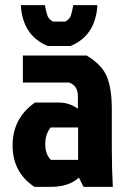

<svg xmlns="http://www.w3.org/2000/svg" viewBox="-20 -727 498 747"><path d="M284 -231H177Q156 -205 156 -166Q156 -127 178 -105H284ZM69 -511H317Q377 -475 396 -428.5Q415 -382 415 -302V-152Q415 -69 419 0H305L287 -36Q248 0 177 0H114Q29 -56 29 -161.5Q29 -267 116 -328H210Q249 -328 283 -304V-354Q283 -393 249 -406H69ZM61 -707H155Q162 -665 170 -656Q178 -647 186 -643H234Q251 -652 256 -667Q262 -688 265 -707H359Q352 -588 254 -548H166Q68 -588 61 -707Z"/></svg>

Font: Jockey One
Style: Regular
Weight: 400
Designer: TypeTogether
Foundry: TypeTogether
Version: Version 1.002